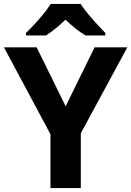

<svg xmlns="http://www.w3.org/2000/svg" viewBox="-20 -954 666 974"><path d="M313 -415 460 -714H626L390 -278V0H236V-273L0 -714H166ZM389 -934Q404 -911 426.5 -883.5Q449 -856 473 -830.5Q497 -805 514 -787V-774H415Q388 -789 363.5 -809Q339 -829 312 -854Q286 -829 262.5 -810Q239 -791 213 -774H112V-787Q131 -805 155 -831Q179 -857 201 -884Q223 -911 237 -934Z"/></svg>

Font: Noto Sans Cherokee
Style: Bold
Weight: 700
Designer: Monotype Design Team
Foundry: Monotype Imaging Inc.
Version: Version 2.001; ttfautohint (v1.8.4.7-5d5b)